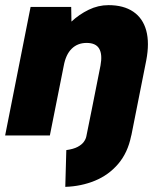

<svg xmlns="http://www.w3.org/2000/svg" viewBox="-20 -527 625 747"><path d="M99 -500H257L258 -443Q288 -471 325 -489Q362 -507 402 -507Q461 -507 498.5 -481.5Q536 -456 549 -408Q562 -360 549 -292L491 0H317L371 -272Q379 -315 366 -337.5Q353 -360 317 -360Q282 -360 259 -337.5Q236 -315 228 -271L174 0H0ZM316 3 336 -96H510L490 3Q477 67 440 110.5Q403 154 349.5 176Q296 198 234 200L238 57Q266 53 282 44.5Q298 36 306 25Q314 14 316 3Z"/></svg>

Font: Albert Sans Black
Style: Italic
Weight: 900
Italic angle: -11.25°
Designer: Andreas Rasmussen
Foundry: a.Foundry
Version: Version 1.025